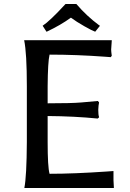

<svg xmlns="http://www.w3.org/2000/svg" viewBox="-20 -947 657 974"><path d="M102.5 -743.2H546.9V-739.3Q543.9 -703.1 543.9 -695.3Q543.9 -686.5 546.9 -665V-664.1L542 -657.2H540L513.7 -659.2Q368.2 -669.9 231.4 -669.9Q222.7 -633.8 221.7 -508.8V-422.9Q342.8 -422.9 392.1 -427.2Q441.4 -431.6 474.6 -434.6H476.6L482.4 -427.7V-425.8Q479.5 -415 478.5 -389.6Q478.5 -364.3 482.4 -353.5V-351.6L475.6 -345.7H474.6Q357.4 -357.4 221.7 -358.4V-226.6Q221.7 -100.6 231.4 -65.4Q356.4 -65.4 524.4 -77.1L551.8 -79.1H555.7V-33.2Q555.7 -21.5 557.6 2.9V6.8H103.5Q115.2 -52.7 116.2 -226.6V-508.8Q116.2 -677.7 102.5 -743.2ZM196.3 -816.4Q232.4 -839.8 311.5 -925.8L313.5 -926.8H367.2L368.2 -925.8Q418.9 -866.2 483.4 -818.4L487.3 -816.4L462.9 -786.1Q448.2 -791 407.7 -814Q367.2 -836.9 339.8 -857.4Q287.1 -819.3 218.8 -787.1L215.8 -786.1Z"/></svg>

Font: GenEi LateMin P v2
Style: Medium
Weight: 500
Designer: o_tamon (Modified)
Foundry: o_tamon / Adobe Systems Incorporated / FONT 910 / Philipp H. Poll
Version: Version 2.1;Original Version 1.004